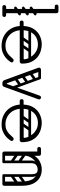

<svg xmlns="http://www.w3.org/2000/svg" viewBox="834 -1600 776 2485"><g transform="rotate(90 1222.5 -358.0)"><path d="M123 0Q96 0 96 -26V-700Q96 -726 123 -726Q151 -726 151 -700V-26Q151 0 123 0ZM150 -702Q148 -689 141 -685Q137 -678 116 -678H65Q53 -678 46 -685Q40 -691 40 -702Q40 -714 46 -719Q53 -726 65 -726H116Q127 -726 133 -724.5Q139 -723 140 -721Q144 -717 147 -712Q150 -707 150 -702ZM46 -25Q46 -36 53 -42Q60 -49 72 -49H121Q133 -49 140 -43Q147 -36 147 -25Q147 -13 140 -6Q133 0 121 0H72Q60 0 53 -7Q46 -13 46 -25ZM200 -25Q200 -13 193 -7Q186 0 174 0H125Q114 0 106 -6Q99 -13 99 -25Q99 -36 106 -43Q114 -49 125 -49H174Q186 -49 193 -42Q200 -36 200 -25ZM94 -357Q87 -352 80.5 -354Q74 -356 69 -362Q65 -369 66 -375Q67 -381 74 -386L151 -440Q159 -446 165.5 -443Q172 -440 176 -435Q181 -428 179.5 -422Q178 -416 171 -411ZM94 -155Q87 -150 80.5 -152Q74 -154 69 -160Q65 -167 66 -173Q67 -179 74 -184L151 -238Q159 -244 165.5 -241Q172 -238 176 -233Q181 -226 179.5 -220Q178 -214 171 -209ZM94 -256Q87 -251 80.5 -253Q74 -255 69 -261Q65 -268 66 -274Q67 -280 74 -285L151 -339Q159 -345 165.5 -342Q172 -339 176 -334Q181 -327 179.5 -321Q178 -315 171 -310Z M573 10Q503 10 447.5 -19.5Q392 -49 357.5 -102Q323 -155 317 -225H273Q247 -225 247 -250Q247 -275 273 -275H317Q322 -358 358 -410Q394 -462 446.5 -486Q499 -510 555 -510Q594 -510 637.5 -497.5Q681 -485 718.5 -455.5Q756 -426 780 -376.5Q804 -327 804 -253Q804 -245 798 -235Q792 -225 778 -225H372Q378 -170 405 -128.5Q432 -87 475.5 -63.5Q519 -40 573 -40Q616 -40 646 -54.5Q676 -69 697 -89.5Q718 -110 734 -129Q740 -137 746.5 -141.5Q753 -146 760 -146Q764 -146 769.5 -144.5Q775 -143 778 -141Q788 -134 788 -120Q788 -114 783 -106Q778 -98 760 -76Q748 -61 724 -41Q700 -21 662.5 -5.5Q625 10 573 10ZM372 -276H740Q748 -276 748 -283Q748 -303 736 -332.5Q724 -362 700 -391.5Q676 -421 639.5 -440.5Q603 -460 553 -460Q509 -460 469.5 -440.5Q430 -421 403.5 -380.5Q377 -340 372 -276ZM658 -372H761V-337H658ZM552 -366Q565 -356 556 -343L490 -249Q481 -235 465 -246Q452 -256 461 -269L527 -363Q531 -368 538 -369.5Q545 -371 552 -366ZM650 -366Q663 -356 654 -343L588 -249Q579 -235 563 -246Q550 -256 559 -269L625 -363Q629 -368 636 -369.5Q643 -371 650 -366ZM354 -259Q354 -276 371 -276H703Q720 -276 720 -259Q720 -241 704 -241H372Q354 -241 354 -259ZM354 -355Q354 -372 371 -372H703Q720 -372 720 -355Q720 -337 704 -337H372Q354 -337 354 -355Z M1064 0Q1048 0 1035.5 -5.5Q1023 -11 1018 -26L858 -464Q857 -467 856.5 -470Q856 -473 856 -476Q856 -492 874 -498Q882 -500 885 -500Q900 -500 907 -482L1057 -62Q1058 -58 1063 -58Q1068 -58 1069 -63L1218 -482Q1224 -500 1241 -500Q1243 -500 1246 -500Q1249 -500 1252 -498Q1267 -492 1267 -477Q1267 -475 1267 -471.5Q1267 -468 1265 -465L1106 -26Q1101 -11 1091.5 -5.5Q1082 0 1064 0ZM867 -482Q867 -500 885 -500H989Q1007 -500 1007 -482Q1007 -465 988 -465H884Q867 -465 867 -482ZM1123 -116Q1107 -111 1101 -127L974 -475Q967 -492 980 -496Q1001 -504 1007 -488L1134 -139Q1136 -132 1134 -125.5Q1132 -119 1123 -116ZM941 -352Q926 -341 917 -355Q913 -360 912.5 -367Q912 -374 920 -380L997 -434Q1012 -444 1022 -430Q1026 -424 1025.5 -417.5Q1025 -411 1018 -406ZM979 -252Q964 -241 955 -255Q951 -260 950.5 -267Q950 -274 958 -280L1035 -334Q1050 -344 1060 -330Q1064 -324 1063.5 -317.5Q1063 -311 1056 -306ZM1009 -158Q994 -147 985 -161Q981 -166 980.5 -173Q980 -180 988 -186L1065 -240Q1080 -250 1090 -236Q1094 -230 1093.5 -223.5Q1093 -217 1086 -212Z M1590 10Q1520 10 1464.5 -19.5Q1409 -49 1374.5 -102Q1340 -155 1334 -225H1290Q1264 -225 1264 -250Q1264 -275 1290 -275H1334Q1339 -358 1375 -410Q1411 -462 1463.5 -486Q1516 -510 1572 -510Q1611 -510 1654.5 -497.5Q1698 -485 1735.5 -455.5Q1773 -426 1797 -376.5Q1821 -327 1821 -253Q1821 -245 1815 -235Q1809 -225 1795 -225H1389Q1395 -170 1422 -128.5Q1449 -87 1492.5 -63.5Q1536 -40 1590 -40Q1633 -40 1663 -54.5Q1693 -69 1714 -89.5Q1735 -110 1751 -129Q1757 -137 1763.5 -141.5Q1770 -146 1777 -146Q1781 -146 1786.5 -144.5Q1792 -143 1795 -141Q1805 -134 1805 -120Q1805 -114 1800 -106Q1795 -98 1777 -76Q1765 -61 1741 -41Q1717 -21 1679.5 -5.5Q1642 10 1590 10ZM1389 -276H1757Q1765 -276 1765 -283Q1765 -303 1753 -332.5Q1741 -362 1717 -391.5Q1693 -421 1656.5 -440.5Q1620 -460 1570 -460Q1526 -460 1486.5 -440.5Q1447 -421 1420.5 -380.5Q1394 -340 1389 -276ZM1675 -372H1778V-337H1675ZM1569 -366Q1582 -356 1573 -343L1507 -249Q1498 -235 1482 -246Q1469 -256 1478 -269L1544 -363Q1548 -368 1555 -369.5Q1562 -371 1569 -366ZM1667 -366Q1680 -356 1671 -343L1605 -249Q1596 -235 1580 -246Q1567 -256 1576 -269L1642 -363Q1646 -368 1653 -369.5Q1660 -371 1667 -366ZM1371 -259Q1371 -276 1388 -276H1720Q1737 -276 1737 -259Q1737 -241 1721 -241H1389Q1371 -241 1371 -259ZM1371 -355Q1371 -372 1388 -372H1720Q1737 -372 1737 -355Q1737 -337 1721 -337H1389Q1371 -337 1371 -355Z M1956 -250Q1956 -341 1986.5 -398Q2017 -455 2067 -482.5Q2117 -510 2175 -510Q2234 -510 2281.5 -482.5Q2329 -455 2357 -398Q2385 -341 2385 -250H2330Q2330 -357 2287.5 -407Q2245 -457 2175 -457Q2129 -457 2087 -435Q2045 -413 2018 -367.5Q1991 -322 1991 -250ZM1969 0Q1942 0 1942 -26V-474Q1942 -500 1969 -500Q1997 -500 1997 -474V-26Q1997 0 1969 0ZM1908 -452Q1896 -452 1889 -459Q1883 -465 1883 -476Q1883 -488 1889 -493Q1896 -500 1908 -500H1959Q1970 -500 1976 -498.5Q1982 -497 1983 -495Q1987 -491 1990 -486Q1993 -481 1993 -476Q1991 -463 1984 -459Q1980 -452 1959 -452ZM2357 0Q2330 0 2330 -26V-250Q2330 -276 2357 -276Q2385 -276 2385 -250V-26Q2385 0 2357 0ZM2252 0Q2235 0 2235 -17V-379Q2235 -396 2252 -396Q2270 -396 2270 -380V-18Q2270 0 2252 0ZM2175 -457Q2143 -457 2118 -439Q2093 -421 2093 -376V-281H2058V-379Q2058 -409 2076 -431Q2094 -453 2123.5 -464.5Q2153 -476 2186 -476ZM2175 -457 2165 -476Q2215 -476 2242.5 -451.5Q2270 -427 2270 -389V-281H2235V-376Q2235 -421 2221 -439Q2207 -457 2175 -457ZM1953 -17Q1953 -35 1971 -35H2074Q2092 -35 2092 -17Q2092 0 2073 0H1970Q1953 0 1953 -17ZM2237 -17Q2237 -35 2255 -35H2358Q2376 -35 2376 -17Q2376 0 2357 0H2254Q2237 0 2237 -17ZM1968 -198Q1978 -211 1991 -202L2085 -136Q2099 -127 2088 -111Q2078 -98 2065 -107L1971 -173Q1966 -177 1964.5 -184Q1963 -191 1968 -198ZM1968 -296Q1978 -309 1991 -300L2085 -234Q2099 -225 2088 -209Q2078 -196 2065 -205L1971 -271Q1966 -275 1964.5 -282Q1963 -289 1968 -296ZM2075 0Q2058 0 2058 -17V-349Q2058 -366 2075 -366Q2093 -366 2093 -350V-18Q2093 0 2075 0ZM1979 0Q1962 0 1962 -17V-349Q1962 -366 1979 -366Q1997 -366 1997 -350V-18Q1997 0 1979 0ZM2271 -211Q2256 -200 2247 -214Q2243 -219 2242.5 -226Q2242 -233 2250 -239L2327 -293Q2342 -303 2352 -289Q2356 -283 2355.5 -276.5Q2355 -270 2348 -265ZM2273 -114Q2258 -103 2249 -117Q2245 -122 2244.5 -129Q2244 -136 2252 -142L2329 -196Q2344 -206 2354 -192Q2358 -186 2357.5 -179.5Q2357 -173 2350 -168Z"/></g></svg>

Font: Agu Display Uzo
Style: Regular
Weight: 400
Designer: Oluwaseun Badejo
Version: Version 1.103